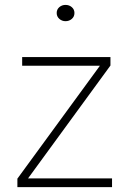

<svg xmlns="http://www.w3.org/2000/svg" viewBox="-20 -764 528 784"><path d="M92.5 -35.5H437.5V0H51V-34.5L389 -497L389.5 -495.5H70.5V-531H431V-496.5L93 -33.5ZM247.5 -677.5Q233 -677.5 222.2 -687Q211.5 -696.5 211.5 -711Q211.5 -725.5 222.2 -734.8Q233 -744 247.5 -744Q262.5 -744 273.2 -734.8Q284 -725.5 284 -711Q284 -696 273.2 -686.8Q262.5 -677.5 247.5 -677.5Z"/></svg>

Font: Epilogue ExtraLight
Style: Regular
Weight: 250
Designer: Tyler Finck
Foundry: Etcetera Type Co
Version: Version 2.112